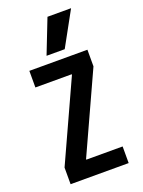

<svg xmlns="http://www.w3.org/2000/svg" viewBox="-182 -1081 863 1162"><g transform="rotate(-20 250.0 -500.0)"><path d="M63 0V-107L297 -619V-623H63V-730H437V-623L203 -111V-107H437V0ZM309 -780H192L278 -1000H430Z"/></g></svg>

Font: M PLUS Code Latin SemiBold
Style: Regular
Weight: 600
Designer: Coji Morishita
Foundry: UNDERFOREST DESIGN
Version: Version 1.002; ttfautohint (v1.8.3)